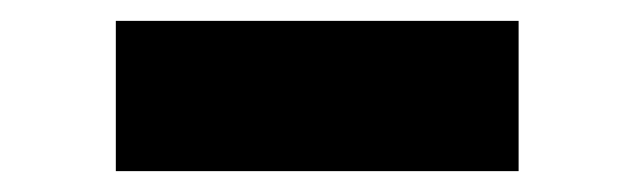

<svg xmlns="http://www.w3.org/2000/svg" viewBox="-20 -381 608 184"><path d="M91 -217V-361H477V-217Z"/></svg>

Font: Lexend Giga
Style: Bold
Weight: 700
Version: Version 1.007